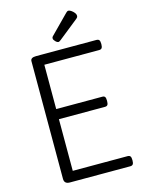

<svg xmlns="http://www.w3.org/2000/svg" viewBox="-176 -1367 1088 1465"><g transform="rotate(-15 368.0 -634.5)"><path d="M187 0Q165 0 154 -10Q143 -20 143 -40V-970Q143 -984 154 -991Q165 -998 187 -998H664Q679 -998 685.5 -989.5Q692 -981 692 -958Q692 -936 685.5 -927Q679 -918 664 -918H231V-568H595Q610 -568 616 -559.5Q622 -551 622 -528Q622 -506 616 -497Q610 -488 595 -488H231V-80H664Q679 -80 685.5 -71.5Q692 -63 692 -40Q692 -18 685.5 -9Q679 0 664 0ZM381 -1058Q370 -1058 357 -1071.5Q344 -1085 344 -1095Q344 -1099 345 -1103Q346 -1107 352 -1113L495 -1258Q500 -1263 504.5 -1266Q509 -1269 515 -1269Q524 -1269 537 -1260Q550 -1251 559.5 -1239Q569 -1227 569 -1216Q569 -1209 566.5 -1204Q564 -1199 554 -1191L400 -1068Q394 -1064 389.5 -1061Q385 -1058 381 -1058Z"/></g></svg>

Font: Playwrite PE
Style: Regular
Weight: 400
Designer: Veronika Burian, José Scaglione
Foundry: TypeTogether
Version: Version 1.002